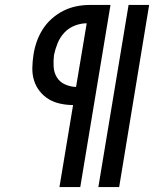

<svg xmlns="http://www.w3.org/2000/svg" viewBox="-20 -755 640 775"><path d="M377 0 499 -735H582L461 0ZM220 0 275 -331Q249 -331 223.5 -336.5Q198 -342 177 -354.5Q156 -367 140.5 -386.5Q125 -406 117.5 -430Q110 -454 110.5 -480.5Q111 -507 115 -533Q119 -560 128 -586Q137 -612 152 -636Q167 -660 189 -679.5Q211 -699 236 -711.5Q261 -724 288 -729.5Q315 -735 342 -735H426L304 0ZM287 -404 330 -661Q306 -661 281.5 -651.5Q257 -642 239.5 -623Q222 -604 212.5 -580.5Q203 -557 198 -533Q195 -509 196.5 -485.5Q198 -462 209.5 -443Q221 -424 242 -414.5Q263 -405 287 -404Z"/></svg>

Font: Zed Sans Extended
Style: Italic
Weight: 400
Width: 7
Italic angle: -9°
Designer: Belleve Invis
Foundry: Belleve Invis
Version: Version 1.0.0; ttfautohint (v1.8.4)